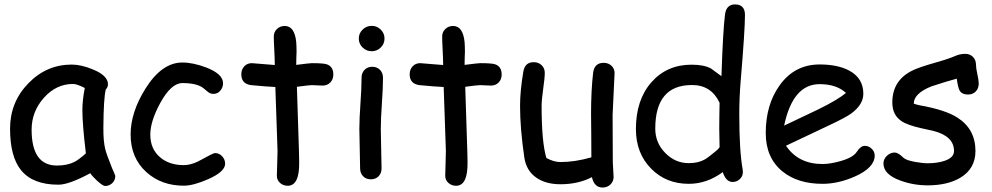

<svg xmlns="http://www.w3.org/2000/svg" viewBox="-20 -798 4430 857"><path d="M449.2 32.2Q439.9 32.2 415.5 10.7Q393.6 -9.3 382.8 -24.9Q335.9 0.5 300.3 13.4Q264.6 26.4 240.7 26.4Q126.5 26.4 74.2 -38.1Q24.9 -98.6 24.9 -223.6Q24.9 -341.8 106.2 -425.8Q187.5 -509.8 300.3 -509.8Q342.8 -509.8 395.5 -487.8Q461.9 -460.4 461.9 -421.9Q461.9 -408.7 452.1 -398.4Q447.3 -379.9 444.6 -337.4Q441.9 -294.9 441.4 -228.5Q440.9 -168 449.7 -132.8Q454.6 -111.3 480.5 -46.9Q483.9 -38.1 491.7 -21L494.6 -12.7Q494.6 6.8 481 19.5Q467.3 32.2 449.2 32.2ZM347.7 -307.1Q347.7 -328.1 350.3 -352.8Q353 -377.4 358.4 -405.3Q340.3 -414.6 327.4 -418.9Q314.5 -423.3 306.6 -423.3Q231 -423.3 176 -361.6Q121.1 -299.8 121.1 -219.2Q121.1 -139.2 149.4 -99.1Q177.7 -59.1 234.4 -59.1Q281.2 -59.1 314 -76.2Q331.5 -85.4 363.3 -113.3Q347.7 -242.7 347.7 -307.1Z M800.3 30.8Q700.2 30.8 633.3 -29.8Q563 -93.3 563 -197.3Q563 -296.4 628.9 -401.9Q702.1 -519 793.9 -519Q841.8 -519 900.9 -496.6Q975.6 -467.8 975.6 -426.3Q975.6 -407.7 963.4 -393.3Q951.2 -378.9 933.1 -378.9Q918.9 -378.9 908.4 -387.5Q897.9 -396 888.2 -404.3Q859.4 -427.2 793.9 -427.2Q744.1 -427.2 695.3 -338.4Q650.9 -256.8 650.9 -197.3Q650.9 -132.8 694.8 -95.7Q735.8 -61 800.3 -61Q829.6 -61 862.8 -76.7L919.4 -106.9Q934.1 -114.7 940.4 -114.7Q958.5 -114.7 971.7 -100.3Q984.9 -85.9 984.9 -67.4Q984.9 -31.7 909.7 1.5Q843.8 30.8 800.3 30.8Z M1419.9 -416Q1409.7 -416 1395.8 -417Q1381.8 -418 1371.6 -418Q1360.4 -418 1305.2 -410.6L1314.5 -122.1L1314.9 -100.6L1315.4 -75.7Q1317.4 31.2 1264.2 31.2Q1244.6 31.2 1230.2 18.6Q1215.8 5.9 1215.8 -13.2Q1215.8 -31.7 1217.3 -68.8Q1218.8 -106 1218.8 -124.5L1209 -409.7Q1173.3 -411.1 1100.6 -418Q1057.1 -423.8 1057.1 -466.3Q1057.1 -487.8 1070.3 -502Q1083.5 -516.1 1104 -516.1L1206.5 -507.8Q1206.5 -532.7 1204.3 -574.5Q1202.1 -616.2 1202.1 -634.8Q1202.1 -655.3 1216.3 -668.7Q1230.5 -682.1 1251 -682.1Q1294.9 -682.1 1302.2 -610.4Q1303.7 -592.3 1303.7 -566.9L1302.7 -538.6L1302.2 -508.3Q1362.8 -516.1 1371.6 -516.1Q1422.4 -516.1 1438 -511.2Q1467.8 -501.5 1467.8 -465.3Q1467.8 -443.8 1454.3 -429.9Q1440.9 -416 1419.9 -416Z M1639.2 -569.3Q1615.7 -569.3 1598.6 -585.9Q1581.5 -602.5 1581.5 -626Q1581.5 -649.4 1598.6 -666Q1615.7 -682.6 1639.2 -682.6Q1662.6 -682.6 1679.4 -666Q1696.3 -649.4 1696.3 -626Q1696.3 -602.5 1679.4 -585.9Q1662.6 -569.3 1639.2 -569.3ZM1679.7 -221.7Q1679.7 -192.4 1681.4 -134Q1683.1 -75.7 1683.1 -46.4Q1683.1 -24.9 1669.9 -11.2Q1656.7 2.4 1635.3 2.4Q1614.3 2.4 1600.8 -11.2Q1587.4 -24.9 1587.4 -46.4Q1587.4 -75.7 1585.7 -134Q1584 -192.4 1584 -221.7Q1584 -267.6 1588.9 -336.2Q1593.8 -404.8 1593.8 -450.7Q1593.8 -472.7 1607.2 -486.3Q1620.6 -500 1641.6 -500Q1662.6 -500 1676 -486.3Q1689.5 -472.7 1689.5 -450.7Q1689.5 -404.8 1684.6 -336.2Q1679.7 -267.6 1679.7 -221.7Z M2171.4 -416Q2161.1 -416 2147.2 -417Q2133.3 -418 2123 -418Q2111.8 -418 2056.6 -410.6L2065.9 -122.1L2066.4 -100.6L2066.9 -75.7Q2068.8 31.2 2015.6 31.2Q1996.1 31.2 1981.7 18.6Q1967.3 5.9 1967.3 -13.2Q1967.3 -31.7 1968.8 -68.8Q1970.2 -106 1970.2 -124.5L1960.4 -409.7Q1924.8 -411.1 1852.1 -418Q1808.6 -423.8 1808.6 -466.3Q1808.6 -487.8 1821.8 -502Q1835 -516.1 1855.5 -516.1L1958 -507.8Q1958 -532.7 1955.8 -574.5Q1953.6 -616.2 1953.6 -634.8Q1953.6 -655.3 1967.8 -668.7Q1981.9 -682.1 2002.4 -682.1Q2046.4 -682.1 2053.7 -610.4Q2055.2 -592.3 2055.2 -566.9L2054.2 -538.6L2053.7 -508.3Q2114.3 -516.1 2123 -516.1Q2173.8 -516.1 2189.5 -511.2Q2219.2 -501.5 2219.2 -465.3Q2219.2 -443.8 2205.8 -429.9Q2192.4 -416 2171.4 -416Z M2714.4 -285.2Q2714.4 -250 2714.8 -179.7Q2715.3 -109.4 2715.3 -74.2Q2715.3 -63.5 2717 -41.5Q2718.8 -19.5 2718.8 -8.8Q2718.8 12.2 2704.6 25.6Q2690.4 39.1 2669.9 39.1Q2632.3 39.1 2622.1 -7.3Q2561 24.4 2481.4 24.4Q2417.5 24.4 2375.5 -3.9Q2329.1 -35.2 2320.3 -95.2Q2301.3 -224.6 2301.3 -325.7Q2301.3 -392.6 2315.9 -478Q2322.8 -520.5 2362.3 -520.5Q2383.3 -520.5 2397.5 -507.1Q2411.6 -493.7 2411.6 -472.7Q2411.6 -450.2 2404.5 -400.9Q2397.5 -351.6 2397.5 -325.7Q2397.5 -244.1 2402.8 -186Q2408.2 -127.9 2418.9 -92.8Q2435.1 -84 2450.7 -79.3Q2466.3 -74.7 2481.4 -74.7Q2546.9 -74.7 2619.6 -95.7L2619.1 -194.8L2618.2 -289.6Q2618.2 -395 2627.4 -472.7Q2632.8 -517.6 2674.8 -517.6Q2695.8 -517.6 2710 -503.9Q2724.1 -490.2 2723.1 -469.7Z M3285.6 -431.2Q3279.8 -359.4 3279.8 -287.6Q3279.8 -125 3294.9 -42Q3295.9 -35.2 3295.9 -30.8Q3295.9 -11.2 3282.2 1.5Q3268.6 14.2 3250.5 14.2Q3220.2 14.2 3206.1 -29.8Q3170.9 -3.9 3133.1 9.3Q3095.2 22.5 3054.2 22.5Q2953.1 22.5 2886.7 -44.9Q2818.4 -113.8 2818.4 -221.7Q2818.4 -352.1 2887.5 -430.7Q2956.5 -509.3 3066.9 -509.3Q3123.5 -509.3 3154.3 -491.7L3200.2 -458Q3207 -663.6 3216.3 -734.9Q3222.7 -778.3 3260.7 -778.3Q3305.2 -778.3 3305.2 -731Q3305.2 -663.1 3285.6 -431.2ZM3068.8 -418.5Q2986.8 -418.5 2945.8 -369.9Q2904.8 -321.3 2904.8 -223.6Q2904.8 -160.6 2949.5 -115.2Q2994.1 -69.8 3054.2 -69.8Q3095.2 -69.8 3123.5 -85Q3140.1 -93.8 3177.7 -125.5Q3185.1 -131.8 3191.9 -140.6L3190.4 -225.1L3190.9 -281.7L3191.9 -339.4Q3173.3 -378.9 3142.6 -398.7Q3111.8 -418.5 3068.8 -418.5Z M3651.4 22.5Q3541 22.5 3472.7 -32.7Q3397.9 -93.8 3397.9 -203.6Q3397.9 -330.6 3459.5 -416.5Q3526.4 -510.3 3638.2 -510.3Q3719.2 -510.3 3770.5 -482.9Q3833.5 -449.2 3833.5 -379.4Q3833.5 -330.6 3778.3 -290.5Q3753.9 -272.9 3674.8 -235.8L3488.3 -147.5Q3515.6 -106.9 3556.4 -86.4Q3597.2 -65.9 3651.4 -65.9Q3685.1 -65.9 3730.5 -78.6Q3788.1 -94.7 3804.7 -120.8Q3821.3 -147 3840.3 -147Q3857.4 -147 3870.8 -134Q3884.3 -121.1 3884.3 -104Q3884.3 -49.8 3796.9 -10.7Q3722.2 22.5 3651.4 22.5ZM3638.2 -422.4Q3578.6 -422.4 3539.1 -376.2Q3499.5 -330.1 3480 -237.3L3629.9 -308.6Q3718.3 -351.6 3755.9 -383.3Q3713.9 -422.4 3638.2 -422.4Z M4300.8 -376Q4273.9 -376 4263.2 -394Q4255.9 -406.7 4250.5 -446.8Q4213.9 -437.5 4137.7 -412.6Q4059.1 -381.3 4058.6 -335.4Q4073.2 -330.1 4087.4 -327.6Q4199.7 -307.6 4254.4 -272.5Q4334 -221.2 4334 -124Q4334 -44.4 4265.1 -3.9Q4208 29.3 4120.6 29.3Q4056.6 29.3 3998.5 7.8Q3923.3 -19.5 3923.3 -68.4Q3923.3 -87.9 3938.7 -102.5Q3954.1 -117.2 3973.6 -117.2Q3988.8 -117.2 4012.7 -93.8Q4024.4 -82.5 4065.4 -75.2Q4098.1 -69.3 4120.6 -69.3Q4161.6 -69.3 4192.9 -79.1Q4238.3 -93.3 4238.3 -124Q4238.3 -190.4 4145.5 -213.9L4094.7 -225.1Q4029.8 -239.3 4002.4 -258.3Q3962.9 -285.6 3962.9 -340.8Q3962.9 -442.9 4059.1 -486.3Q4088.4 -499.5 4152.8 -517.8Q4217.3 -536.1 4245.1 -548.8Q4265.1 -557.6 4288.6 -557.6Q4309.6 -557.6 4323 -543.9Q4336.4 -530.3 4336.4 -508.3Q4336.4 -494.1 4342.5 -466.8Q4348.6 -439.5 4348.6 -425.3Q4348.6 -403.3 4335.2 -389.6Q4321.8 -376 4300.8 -376Z"/></svg>

Font: TUNJUNG BIRU
Style: Regular
Weight: 400
Designer: R.S. Wihananto
Foundry: R.S. Wihananto
Version: Version 2.0.1